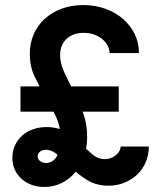

<svg xmlns="http://www.w3.org/2000/svg" viewBox="-20 -730 640 760"><path d="M61 -288H450V-388H61ZM458 -150Q456 -129 437 -114.5Q418 -100 395 -100Q367 -100 344.5 -120Q322 -140 297.5 -163.5Q273 -187 241.5 -207Q210 -227 164 -227Q135 -227 110 -218Q85 -209 67 -192.5Q49 -176 39 -154Q29 -132 29 -106Q29 -55 65 -22.5Q101 10 156 10Q192 10 223 -5Q254 -20 276.5 -46.5Q299 -73 312 -109.5Q325 -146 325 -189Q325 -240 308.5 -284.5Q292 -329 271.5 -368.5Q251 -408 234.5 -443.5Q218 -479 218 -512Q218 -552 243.5 -576Q269 -600 311 -600Q353 -600 382.5 -577Q412 -554 414 -520H530Q530 -561 513 -595.5Q496 -630 466.5 -655.5Q437 -681 396.5 -695.5Q356 -710 309 -710Q263 -710 224 -695.5Q185 -681 157 -655.5Q129 -630 113.5 -594.5Q98 -559 98 -517Q98 -467 117 -427Q136 -387 159 -348.5Q182 -310 201 -269.5Q220 -229 220 -179Q220 -136 204.5 -110.5Q189 -85 162 -85Q148 -85 138.5 -92.5Q129 -100 129 -111Q129 -122 138 -129.5Q147 -137 161 -137Q187 -137 210.5 -115Q234 -93 262 -66Q290 -39 325.5 -17Q361 5 410 5Q444 5 473 -7Q502 -19 523.5 -39.5Q545 -60 557 -88.5Q569 -117 569 -150Z"/></svg>

Font: CommitMonoV142 ExtLt
Style: Regular
Weight: 200
Monospace: yes
Designer: Eigil Nikolajsen
Foundry: Eigil Nikolajsen
Version: Version 1.142